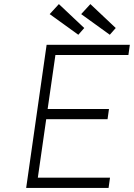

<svg xmlns="http://www.w3.org/2000/svg" viewBox="-20 -919 655 939"><path d="M213 -386H513L506 -336H206L165 -50H518L511 0H108L208 -700H615L608 -650H251ZM517 -749 377 -850 422 -899 546 -782ZM363 -749 223 -850 268 -899 392 -782Z"/></svg>

Font: Lexend ExtLt
Style: Italic
Weight: 250
Italic angle: -8.13011°
Designer: Bonnie Shaver-Troup, Thomas Jockin
Foundry: Lexend
Version: Version 1.007